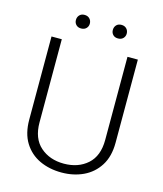

<svg xmlns="http://www.w3.org/2000/svg" viewBox="-128 -970 914 1074"><g transform="rotate(15 329.0 -432.5)"><path d="M519.5 -710.9H579.6V-229.5Q579.6 -149.9 545.9 -96.7Q512.2 -43.5 455.6 -16.8Q398.9 9.8 329.6 9.8Q258.8 9.8 202.1 -16.8Q145.5 -43.5 112.5 -96.7Q79.6 -149.9 79.6 -229.5V-710.9H139.2V-229.5Q139.2 -136.7 193.1 -89.1Q247.1 -41.5 329.6 -41.5Q412.6 -41.5 466.1 -89.1Q519.5 -136.7 519.5 -229.5ZM187.5 -835.4Q187.5 -852.5 198.2 -864Q209 -875.5 227.5 -875.5Q246.1 -875.5 257.1 -864Q268.1 -852.5 268.1 -835.4Q268.1 -819.3 257.1 -808.1Q246.1 -796.9 227.5 -796.9Q209 -796.9 198.2 -808.1Q187.5 -819.3 187.5 -835.4ZM401.4 -835Q401.4 -852.1 411.9 -863.5Q422.4 -875 441.4 -875Q460 -875 470.9 -863.5Q481.9 -852.1 481.9 -835Q481.9 -818.8 470.9 -807.6Q460 -796.4 441.4 -796.4Q422.4 -796.4 411.9 -807.6Q401.4 -818.8 401.4 -835Z"/></g></svg>

Font: Vazirmatn UI ExtraLight
Style: Regular
Weight: 200
Designer: Saber Rastikerdar
Foundry: Saber Rastikerdar
Version: Version 33.003